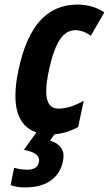

<svg xmlns="http://www.w3.org/2000/svg" viewBox="-20 -574 473 834"><path d="M138.2 1Q46.9 -29.8 46.9 -158.7Q46.9 -207 60.1 -269Q90.3 -413.1 153.8 -483.6Q217.3 -554.2 317.4 -554.2Q348.6 -554.2 379.6 -545.2Q410.6 -536.1 433.1 -520L374.5 -418.9Q339.8 -442.9 307.6 -442.9Q266.6 -442.9 239 -400.4Q211.4 -357.9 192.9 -270Q180.7 -214.8 180.7 -177.7Q180.7 -102.1 234.4 -102.1Q283.2 -102.1 343.8 -136.2L319.3 -22Q270 4.9 216.8 9.3L197.3 37.1Q230 45.9 245.6 68.8Q255.9 84 255.9 99.6Q255.9 115.2 253.4 127Q242.2 180.7 200.4 210.4Q158.7 240.2 87.4 240.2Q52.2 240.2 25.9 230L41.5 154.8Q70.8 163.1 99.1 163.1Q141.6 163.1 148.9 130.9Q149.9 126.5 149.9 122.6Q149.9 88.4 83.5 77.1Z"/></svg>

Font: Open Sans Hebrew Condensed
Style: Bold Italic
Weight: 700
Width: 3
Italic angle: -12°
Foundry: Ascender Corporation, Yanek Iontef
Version: Version 2.001;PS 002.001;hotconv 1.0.70;makeotf.lib2.5.58329